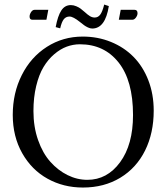

<svg xmlns="http://www.w3.org/2000/svg" viewBox="-20 -820 739 852"><path d="M515.6 -776.4H577.1Q590.3 -776.4 590.3 -761.2Q590.3 -752 583.3 -742.2Q576.2 -732.4 567.4 -732.4H507.3ZM186 -732.4H123.5Q111.3 -732.4 111.3 -746.6Q111.3 -756.3 117.9 -766.4Q124.5 -776.4 133.3 -776.4H194.3ZM400.4 -742.2Q414.6 -742.2 424.3 -754.4Q434.1 -766.6 442.4 -799.8L462.9 -793Q447.3 -693.4 389.2 -693.4Q380.4 -693.4 370.1 -698.2Q359.9 -703.1 353.3 -708Q346.7 -712.9 335 -722.2Q304.7 -746.6 288.6 -746.6Q272.5 -746.6 262.9 -734.4Q253.4 -722.2 247.1 -694.3L227.1 -699.7Q236.3 -749.5 252 -773.4Q267.6 -797.4 294.4 -797.4Q306.6 -797.4 318.6 -792.2Q330.6 -787.1 337.9 -781.5Q345.2 -775.9 356 -766.6Q369.1 -754.4 379.2 -748.3Q389.2 -742.2 400.4 -742.2ZM334.5 -623.5Q304.7 -623.5 276.1 -613Q247.6 -602.5 220.5 -579.3Q193.4 -556.2 173.1 -522.5Q152.8 -488.8 140.6 -438.2Q128.4 -387.7 128.4 -327.1Q128.4 -257.3 148.9 -198.7Q169.4 -140.1 203.4 -102.1Q237.3 -64 279.8 -43Q322.3 -22 367.7 -22Q455.6 -22 512.9 -100.1Q570.3 -178.2 570.3 -309.6Q570.3 -461.9 506.3 -542.7Q442.4 -623.5 334.5 -623.5ZM662.1 -329.1Q662.1 -229.5 623.8 -152.1Q585.4 -74.7 513.7 -31.2Q441.9 12.2 348.1 12.2Q261.7 12.2 191.2 -26.9Q120.6 -65.9 78.6 -140.1Q36.6 -214.4 36.6 -310.1Q36.6 -407.2 76.7 -486.8Q116.7 -566.4 188 -612.1Q259.3 -657.7 347.2 -657.7Q414.1 -657.7 472.2 -634Q530.3 -610.4 572.3 -567.9Q614.3 -525.4 638.2 -463.9Q662.1 -402.3 662.1 -329.1Z"/></svg>

Font: Libertinage
Style: b
Weight: 400
Designer: OSP
Foundry: OSP
Version: Version 1.0; 2008; OFL relea